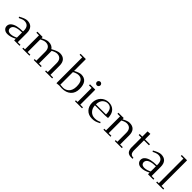

<svg xmlns="http://www.w3.org/2000/svg" viewBox="365 -2226 3731 3731"><g transform="rotate(45 2230.0 -361.0)"><path d="M41 -97.2Q41 -147.5 81.5 -181.4Q122.1 -215.3 188 -230.2Q253.9 -245.1 341.8 -245.1V-270Q341.8 -340.3 309.6 -375.2Q277.3 -410.2 217.8 -410.2Q173.3 -410.2 97.2 -371.1L83 -394Q191.9 -456.1 250 -456.1Q331.5 -456.1 373.8 -410.2Q416 -364.3 416 -274.9V-25.9H490.2V0H342.8L341.8 -23.9V-45.9Q245.1 6.8 162.1 6.8Q106.9 6.8 74 -22.7Q41 -52.2 41 -97.2ZM116.2 -106.9Q116.2 -94.7 120.1 -83.5Q124 -72.3 133.3 -61.3Q142.6 -50.3 161.4 -43.7Q180.2 -37.1 206.1 -37.1Q239.7 -37.1 277.8 -49.6Q315.9 -62 341.8 -76.2V-217.8Q298.3 -217.8 261 -212.6Q223.6 -207.5 189.5 -195.6Q155.3 -183.6 135.7 -160.9Q116.2 -138.2 116.2 -106.9Z M542 -411.1V-439H686.5L688 -411.1V-404.8Q779.3 -456.1 835 -456.1Q932.1 -456.1 973.6 -391.1Q1086.9 -456.1 1147.9 -456.1Q1229.5 -456.1 1271.7 -410.2Q1314 -364.3 1314 -274.9V-25.9H1386.7V0H1192.9V-25.9H1238.8V-270Q1238.8 -340.3 1206.5 -375.2Q1174.3 -410.2 1114.7 -410.2Q1070.8 -410.2 1001 -372.1V-25.9H1073.7V0H880.9V-25.9H925.8V-270Q925.8 -340.3 893.6 -375.2Q861.3 -410.2 801.8 -410.2Q757.8 -410.2 688 -372.1V-25.9H761.7V0H567.9V-25.9H613.8V-411.1Z M1439 -702.1V-729H1583.5L1585 -702.1V-404.8Q1682.6 -456.1 1732.9 -456.1Q1909.7 -456.1 1909.7 -231Q1909.7 -119.6 1841.3 -57.4Q1772.9 4.9 1654.8 4.9Q1618.7 4.9 1585 0L1511.7 6.8L1510.7 -19V-702.1ZM1585 -26.9Q1623.5 -22 1663.6 -22Q1695.8 -22 1725.6 -33.7Q1755.4 -45.4 1780.3 -68.6Q1805.2 -91.8 1820.1 -132.1Q1835 -172.4 1835 -224.1Q1835 -323.2 1801.3 -366.7Q1767.6 -410.2 1705.6 -410.2Q1683.1 -410.2 1658.7 -403.3Q1634.3 -396.5 1620.8 -390.1Q1607.4 -383.8 1585 -372.1Z M1987.8 -411.1V-439H2132.3L2133.8 -411.1V-25.9H2207.5V0H2013.7V-25.9H2059.6V-411.1ZM2062 -533Q2047.4 -547.9 2047.4 -567.9Q2047.4 -587.9 2062 -602.5Q2076.7 -617.2 2096.7 -617.2Q2116.7 -617.2 2131.1 -602.5Q2145.5 -587.9 2145.5 -567.9Q2145.5 -547.9 2131.1 -533Q2116.7 -518.1 2096.7 -518.1Q2076.7 -518.1 2062 -533Z M2268.6 -217.8Q2268.6 -267.6 2286.6 -311.5Q2304.7 -355.5 2335.2 -386.2Q2365.7 -417 2407.2 -434.6Q2448.7 -452.1 2494.6 -452.1Q2588.4 -452.1 2643.6 -392.8Q2698.7 -333.5 2698.7 -223.1L2625.5 -217.8H2343.8Q2348.6 -134.8 2397.5 -85.4Q2446.3 -36.1 2518.6 -36.1Q2556.6 -36.1 2586.4 -43.7Q2616.2 -51.3 2650.4 -67.9L2662.6 -43.9Q2606.4 -15.1 2570.8 -4.2Q2535.2 6.8 2485.4 6.8Q2386.7 6.8 2327.6 -55.2Q2268.6 -117.2 2268.6 -217.8ZM2343.8 -245.1H2621.6Q2621.6 -422.9 2494.6 -422.9Q2468.3 -422.9 2443.4 -413.3Q2418.5 -403.8 2395.8 -384Q2373 -364.3 2358.9 -328.4Q2344.7 -292.5 2343.8 -245.1Z M2769.5 -411.1V-439H2914.1L2915.5 -411.1V-404.8Q3006.8 -456.1 3062.5 -456.1Q3144 -456.1 3186.3 -410.2Q3228.5 -364.3 3228.5 -274.9V-25.9H3301.3V0H3108.4V-25.9H3153.3V-270Q3153.3 -340.3 3121.1 -375.2Q3088.9 -410.2 3029.3 -410.2Q2985.4 -410.2 2915.5 -372.1V-25.9H2989.3V0H2795.4V-25.9H2841.3V-411.1Z M3353.5 -411.1V-439H3425.3V-583L3498 -587.9L3499.5 -561V-439H3635.3V-411.1H3499.5V-141.1Q3499.5 -79.6 3522.5 -52.7Q3545.4 -25.9 3595.2 -25.9V0H3552.2Q3523.4 0 3501 -8.1Q3478.5 -16.1 3464.6 -29.1Q3450.7 -42 3441.7 -60.3Q3432.6 -78.6 3429 -97.2Q3425.3 -115.7 3425.3 -136.2V-411.1Z M3719.2 -97.2Q3719.2 -147.5 3759.8 -181.4Q3800.3 -215.3 3866.2 -230.2Q3932.1 -245.1 4020 -245.1V-270Q4020 -340.3 3987.8 -375.2Q3955.6 -410.2 3896 -410.2Q3851.6 -410.2 3775.4 -371.1L3761.2 -394Q3870.1 -456.1 3928.2 -456.1Q4009.8 -456.1 4052 -410.2Q4094.2 -364.3 4094.2 -274.9V-25.9H4168.5V0H4021L4020 -23.9V-45.9Q3923.3 6.8 3840.3 6.8Q3785.2 6.8 3752.2 -22.7Q3719.2 -52.2 3719.2 -97.2ZM3794.4 -106.9Q3794.4 -94.7 3798.3 -83.5Q3802.2 -72.3 3811.5 -61.3Q3820.8 -50.3 3839.6 -43.7Q3858.4 -37.1 3884.3 -37.1Q3918 -37.1 3956.1 -49.6Q3994.1 -62 4020 -76.2V-217.8Q3976.6 -217.8 3939.2 -212.6Q3901.9 -207.5 3867.7 -195.6Q3833.5 -183.6 3814 -160.9Q3794.4 -138.2 3794.4 -106.9Z M4220.2 -702.1V-729H4364.7L4366.2 -702.1V-25.9H4439.9V0H4246.1V-25.9H4292V-702.1Z"/></g></svg>

Font: Dehuti
Style: Book
Weight: 400
Version: Version 1.2